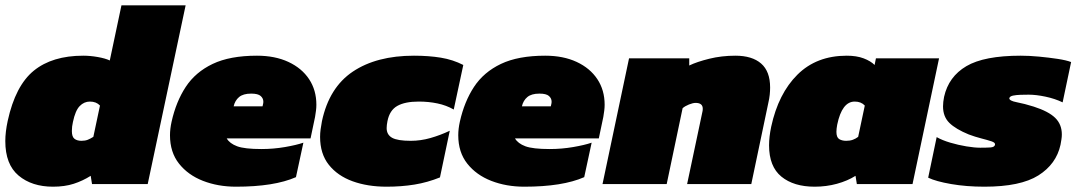

<svg xmlns="http://www.w3.org/2000/svg" viewBox="-20 -694 4060 724"><path d="M180 10Q100 10 50 -32Q0 -74 0 -162Q0 -196 9 -238Q38 -371 107.5 -427.5Q177 -484 294 -484Q320 -484 348.5 -479Q377 -474 394 -466L438 -674H680L537 0H327L322 -31Q292 -12 258 -1Q224 10 180 10ZM287 -163Q301 -163 311 -167Q321 -171 332 -178L357 -296Q343 -311 319 -311Q297 -311 280.5 -294Q264 -277 255 -234Q251 -217 251 -200Q251 -178 261 -170.5Q271 -163 287 -163Z M870 10Q802 10 745.5 -12Q689 -34 655 -77Q621 -120 621 -184Q621 -208 627 -235Q644 -311 680.5 -366.5Q717 -422 782 -453Q847 -484 949 -484Q1017 -484 1067.5 -460.5Q1118 -437 1145.5 -395.5Q1173 -354 1173 -299Q1173 -288 1171.5 -276.5Q1170 -265 1168 -253L1151 -172H835Q846 -153 874 -142.5Q902 -132 966 -132Q1011 -132 1054.5 -139.5Q1098 -147 1124 -156L1096 -26Q1014 10 870 10ZM861 -293H970L972 -302Q973 -305 973 -311Q973 -323 963 -332Q953 -341 927 -341Q897 -341 881.5 -328Q866 -315 861 -293Z M1438 10Q1366 10 1309.5 -10.5Q1253 -31 1220 -72.5Q1187 -114 1187 -178Q1187 -192 1189 -206.5Q1191 -221 1194 -237Q1221 -364 1310.5 -424Q1400 -484 1541 -484Q1597 -484 1642.5 -476.5Q1688 -469 1727 -449L1691 -281Q1663 -297 1629.5 -304Q1596 -311 1559 -311Q1507 -311 1478 -294.5Q1449 -278 1441 -237Q1438 -222 1438 -211Q1438 -186 1458.5 -174.5Q1479 -163 1529 -163Q1566 -163 1603 -173.5Q1640 -184 1676 -201L1639 -25Q1592 -6 1543 2Q1494 10 1438 10Z M1957 10Q1889 10 1832.5 -12Q1776 -34 1742 -77Q1708 -120 1708 -184Q1708 -208 1714 -235Q1731 -311 1767.5 -366.5Q1804 -422 1869 -453Q1934 -484 2036 -484Q2104 -484 2154.5 -460.5Q2205 -437 2232.5 -395.5Q2260 -354 2260 -299Q2260 -288 2258.5 -276.5Q2257 -265 2255 -253L2238 -172H1922Q1933 -153 1961 -142.5Q1989 -132 2053 -132Q2098 -132 2141.5 -139.5Q2185 -147 2211 -156L2183 -26Q2101 10 1957 10ZM1948 -293H2057L2059 -302Q2060 -305 2060 -311Q2060 -323 2050 -332Q2040 -341 2014 -341Q1984 -341 1968.5 -328Q1953 -315 1948 -293Z M2252 0 2352 -474H2579V-447Q2608 -461 2654.5 -472.5Q2701 -484 2753 -484Q2816 -484 2850 -454.5Q2884 -425 2884 -364Q2884 -351 2882.5 -336.5Q2881 -322 2877 -305L2813 0H2571L2629 -274Q2630 -278 2630 -284Q2630 -306 2603 -306Q2593 -306 2578 -300Q2563 -294 2554 -286L2494 0Z M3052 10Q2973 10 2926.5 -28Q2880 -66 2880 -146Q2880 -162 2882 -179.5Q2884 -197 2888 -216Q2915 -341 2987 -412.5Q3059 -484 3173 -484Q3210 -484 3236.5 -474Q3263 -464 3278 -449L3283 -474H3521L3421 0H3211L3206 -31Q3176 -12 3136 -1Q3096 10 3052 10ZM3171 -163Q3185 -163 3196 -167Q3207 -171 3216 -178L3241 -296Q3227 -311 3203 -311Q3155 -311 3137 -224Q3134 -208 3134 -197Q3134 -176 3144.5 -169.5Q3155 -163 3171 -163Z M3692 10Q3624 10 3566.5 0Q3509 -10 3480 -24L3512 -177Q3533 -165 3563.5 -156Q3594 -147 3624.5 -142Q3655 -137 3676 -137Q3699 -137 3714.5 -138Q3730 -139 3732 -148Q3734 -156 3719 -161Q3704 -166 3680.5 -172Q3657 -178 3633 -187Q3584 -207 3560 -230.5Q3536 -254 3536 -293Q3536 -301 3537 -310Q3538 -319 3540 -329Q3557 -405 3624 -444.5Q3691 -484 3829 -484Q3861 -484 3898 -480.5Q3935 -477 3968 -472Q4001 -467 4019 -460L3987 -308Q3958 -322 3922.5 -329.5Q3887 -337 3859 -337Q3845 -337 3828.5 -336.5Q3812 -336 3800 -333.5Q3788 -331 3786 -324Q3785 -314 3814 -308.5Q3843 -303 3878 -292Q3934 -274 3959 -249.5Q3984 -225 3984 -187Q3984 -178 3982.5 -168.5Q3981 -159 3979 -148Q3963 -75 3895.5 -32.5Q3828 10 3692 10Z"/></svg>

Font: Kanit Black
Style: Italic
Weight: 900
Italic angle: -12°
Designer: Katatrad Team
Foundry: CadsonDemak
Version: Version 2.000; ttfautohint (v1.8.3)